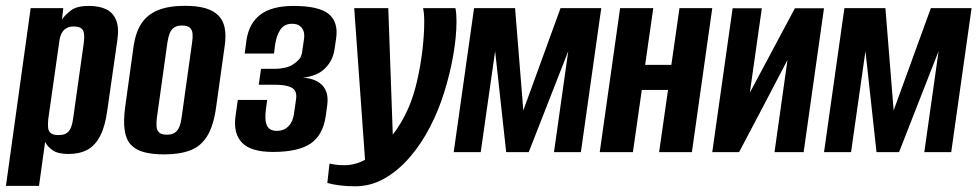

<svg xmlns="http://www.w3.org/2000/svg" viewBox="-33 -523 3359 660"><path d="M-12.6 116 72.4 -495H184.5L180.1 -456.2Q191.8 -473 211.9 -487.9Q232 -502.7 272.8 -502.7Q307.6 -502.7 331.5 -491.4Q355.4 -480 366 -454.3Q376.7 -428.5 370.4 -385L336 -144.8Q328.6 -89.6 311.7 -56.4Q294.7 -23.1 267.7 -8.4Q240.7 6.3 202.5 6.3Q166.5 6.3 148.3 -6.2Q130.1 -18.7 122.1 -35.4L101.1 116ZM168 -58.7Q187.3 -58.7 197.2 -66.1Q207.1 -73.5 211.9 -87.1Q216.6 -100.6 218.6 -117L254.7 -373.2Q256.3 -386 256.5 -396.6Q256.6 -407.2 253.8 -415.2Q251 -423.1 243.1 -427.5Q235.2 -431.9 220.4 -431.9Q206.2 -431.9 197.2 -427.1Q188.1 -422.3 182.8 -414.9Q177.4 -407.6 174.8 -399Q172.2 -390.4 171.2 -382.7L133 -114.1Q131.1 -97.4 132.3 -84.5Q133.4 -71.6 141.7 -65.2Q150 -58.7 168 -58.7Z M531 7.7Q490 7.7 461.6 -0.1Q433.1 -7.8 416.6 -25.8Q400.1 -43.8 395.5 -75.5Q390.9 -107.1 397.3 -155.7L426.5 -365.9Q433.6 -412.9 453.8 -443.2Q474 -473.5 510.7 -488.3Q547.4 -503 603 -503Q645 -503 673.5 -494.6Q701.9 -486.1 718.3 -469.2Q734.6 -452.2 739.5 -426.5Q744.5 -400.8 739.5 -365.9L710.2 -156.4Q701.5 -91.6 679.7 -56Q658 -20.4 621.5 -6.4Q585 7.7 531 7.7ZM540.5 -60Q558.5 -60 568.6 -67.3Q578.6 -74.6 583.9 -88Q589.1 -101.3 591.1 -117.7L627.5 -377.9Q630.1 -395 628.8 -407.9Q627.5 -420.7 619.3 -428Q611.2 -435.3 593.2 -435.3Q575.1 -435.3 565.1 -428Q555 -420.7 550.1 -407.9Q545.2 -395 542.6 -377.9L506.2 -117.7Q504.2 -101.3 505.2 -88Q506.2 -74.6 514.3 -67.3Q522.5 -60 540.5 -60Z M905.2 -0.7Q830 -0.7 799.4 -32Q768.7 -63.3 776.4 -122.6L784.4 -179.5H885.5L881.5 -150.3Q875.9 -110.9 884.3 -92Q892.7 -73.2 918.5 -73.2Q943.5 -73.2 958.8 -89.2Q974.2 -105.1 977.8 -133.4L984.8 -182.7Q988.8 -210.6 970.5 -221.2Q952.1 -231.7 913.5 -231.7H856.5L864.3 -286.5H912.9Q930.5 -286.5 948.2 -290.7Q965.9 -295 975.7 -302.4Q987.7 -310.3 995.9 -319.9Q1004.1 -329.5 1006.1 -347.9L1012.2 -389.8Q1015.5 -412.7 1004.5 -427Q993.6 -441.3 971.2 -441.3Q944.5 -441.3 931 -421.4Q917.6 -401.5 912.6 -369.2L909 -339.1H808.2L814.3 -385.1Q823 -443.3 862.3 -472.9Q901.7 -502.6 975.9 -502.6Q1062.7 -502.6 1096.6 -475.2Q1130.5 -447.8 1122.5 -391.1L1117 -353.9Q1111.4 -314.8 1084.3 -288Q1057.3 -261.2 1008.1 -256Q1053.5 -253.2 1075.8 -228.9Q1098 -204.6 1091.7 -160.6L1086.7 -123.9Q1077 -58.1 1034.5 -29.4Q992 -0.7 905.2 -0.7Z M1187.5 117.4Q1159.1 117.4 1135 114.3Q1110.8 111.3 1092.2 105.9L1099.6 39.5Q1109.4 41.5 1121.6 43.2Q1133.9 44.9 1151.4 44.9Q1194.8 44.9 1236.5 17.5Q1278.2 -10 1313.4 -55Q1348.6 -100.1 1370.8 -151.5Q1388.7 -192.4 1400.6 -244.1Q1412.5 -295.9 1418.9 -349.6Q1425.3 -403.4 1425.3 -448.6Q1425.3 -463.3 1424.3 -475.1Q1423.3 -487 1421.3 -495H1532.5Q1536.2 -477.7 1536.2 -449.9Q1536.2 -397.2 1525.2 -333.8Q1514.2 -270.5 1494.2 -206.4Q1474.2 -142.4 1445.4 -86.9Q1416.4 -30.3 1376.8 16.1Q1337.2 62.5 1289.7 89.9Q1242.1 117.4 1187.5 117.4ZM1223.7 52.9 1184.6 -495H1301.7L1319.3 -1.2Z M1526.6 0 1596.6 -495H1737.6L1765.9 -143.4L1893.8 -495H2033.8L1963.8 0H1871.3L1920.4 -347.2L1784.5 0H1707L1669 -347.2L1619.5 0Z M2028.6 0 2098.6 -495H2212.6L2184.7 -300H2274.8L2302.7 -495H2415.4L2345.4 0H2232.7L2263.3 -213.8H2173.2L2142.6 0Z M2415.4 0 2485.4 -494.7H2585.8L2544.6 -204.5L2699.5 -494.7H2799.5L2729.5 0H2629.4L2674 -317Q2632.2 -237.5 2591.1 -158.5Q2550 -79.6 2507.6 0Z M2799.6 0 2869.6 -495H3010.6L3038.9 -143.4L3166.8 -495H3306.8L3236.8 0H3144.3L3193.4 -347.2L3057.5 0H2980L2942 -347.2L2892.5 0Z"/></svg>

Font: Alumni Sans SC Thin
Style: Italic
Weight: 100
Italic angle: -8°
Designer: Robert E. Leuschke
Foundry: Robert E. Leuschke
Version: Version 1.016